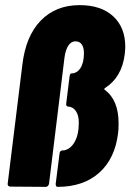

<svg xmlns="http://www.w3.org/2000/svg" viewBox="-20 -728 508 748"><path d="M10 -13 67 -475Q80 -587 138.5 -647.5Q197 -708 290 -708Q374 -708 421 -664.5Q468 -621 468 -546Q468 -537 466 -517Q455 -427 389 -385Q384 -381 388 -378Q442 -339 442 -247Q442 -222 440 -209Q428 -110 366.5 -55Q305 0 204 0Q197 0 197 -12L212 -130Q212 -135 215 -138Q218 -142 222.5 -142Q227 -142 228 -142Q254 -146 270.5 -174.5Q287 -203 287 -250Q287 -279 275.5 -295.5Q264 -312 245 -313Q241 -313 239 -316.5Q237 -320 238 -325L251 -430Q253 -442 258 -442Q280 -442 293.5 -463Q307 -484 307 -521Q307 -543 298.5 -555Q290 -567 274 -567Q257 -567 246 -550Q235 -533 231 -502L171 -12Q170 -7 166.5 -3.5Q163 0 158 0L20 -1Q15 -1 12 -4.5Q9 -8 10 -13Z"/></svg>

Font: Barlow Condensed ExtraBold
Style: Italic
Weight: 800
Width: 3
Italic angle: -7°
Designer: Jeremy Tribby
Foundry: Tribby Type
Version: Version 1.408